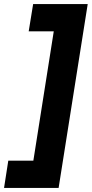

<svg xmlns="http://www.w3.org/2000/svg" viewBox="-69 -750 454 950"><path d="M365 -730 221 180H-49L-28 45H96L197 -595H73L95 -730Z"/></svg>

Font: MuseoModerno
Style: Bold Italic
Weight: 700
Italic angle: -9°
Designer: Pablo Cosgaya, Héctor Gatti, Marcela Romero, and the Authors of The MuseoModerno Project.
Foundry: Omnibus-Type Team
Version: Version 1.003